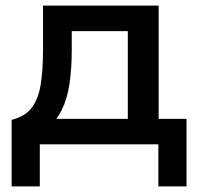

<svg xmlns="http://www.w3.org/2000/svg" viewBox="-20 -515 706 685"><path d="M21.5 150V-87.5Q69 -99 93 -130.5Q117 -162 125.2 -213.8Q133.5 -265.5 133.5 -338.5V-495H546V-91H645.5V150H545V0H122V150ZM436 -91V-404H236V-338.5Q236 -271 228 -216.5Q220 -162 199.5 -121Q191.5 -105 181 -91Z"/></svg>

Font: Geologica EX
Style: Regular
Weight: 400
Designer: Sindre Bremnes, Frode Helland
Foundry: Monokrom Skriftforlag AS
Version: Version 1.010;gftools[0.9.28]